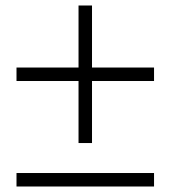

<svg xmlns="http://www.w3.org/2000/svg" viewBox="-20 -678 620 698"><path d="M265.5 -158V-383.5H40V-432.5H265.5V-658H314.5V-432.5H540V-383.5H314.5V-158ZM40 0V-49H540V0Z"/></svg>

Font: Urbanist ExtraLight
Style: Regular
Weight: 200
Designer: Corey Hu
Foundry: Corey Hu
Version: Version 1.330; ttfautohint (v1.8.4.7-5d5b)